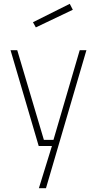

<svg xmlns="http://www.w3.org/2000/svg" viewBox="-20 -762 500 1002"><path d="M182 0 35 -500H70L209 -32H259L396 -500H431L220 220H183L251 0ZM152 -646 344 -742 360 -711 167 -619Z"/></svg>

Font: TypoPRO Titillium Title
Style: Regular
Weight: 250
Designer: Campivisivi
Foundry: Accademia di Belle Arti di Urbino and students of MA course of Visual design
Version: 1.000